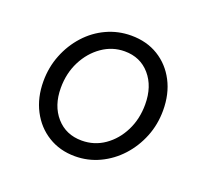

<svg xmlns="http://www.w3.org/2000/svg" viewBox="-94 -609 788 732"><g transform="rotate(20 300.0 -243.0)"><path d="M276 10Q214.8 10 167.2 -19.4Q119.6 -48.7 92.8 -100.4Q66 -152 66 -218Q66 -275.1 86 -325.3Q105.9 -375.6 141 -414.3Q176 -453 222.7 -474.5Q269.4 -496 322 -496Q385 -496 432.3 -467Q479.7 -437.9 506.3 -386.8Q533 -335.7 533 -269Q533 -211.9 512.9 -161.7Q492.7 -111.4 457.4 -72.7Q422 -34 375.3 -12Q328.6 10 276 10ZM280 -55Q331 -55 372 -83.5Q413 -112 437 -160Q461 -208 461 -267Q461 -340.1 421.8 -385.6Q382.7 -431 319 -431Q269.1 -431 227.6 -402Q186 -373 161.5 -324.7Q137 -276.4 137 -217Q137 -145 176.4 -100Q215.9 -55 280 -55Z"/></g></svg>

Font: Red Hat Mono
Style: Italic
Weight: 300
Italic angle: -12°
Monospace: yes
Designer: Pentagram, MCKL
Foundry: Pentagram, MCKL
Version: Version 1.023